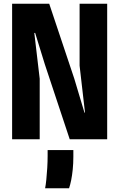

<svg xmlns="http://www.w3.org/2000/svg" viewBox="-20 -747 640 1030"><path d="M45 0V-727H244L378.5 -325L433 -143H436L407 -394.5V-727H555V0H354L220.5 -402L168.5 -570.5H164L193 -324.5V0ZM222 263Q225.5 245.5 228.5 216.5Q231.5 187.5 233.5 153.8Q235.5 120 235.5 89.5V58H373.5V94.5Q373.5 130 370.2 162Q367 194 361.8 219.8Q356.5 245.5 350.5 263Z"/></svg>

Font: Spline Sans Mono
Style: Regular
Weight: 400
Monospace: yes
Designer: Eben Sorkin, Mirko Velimirovic
Foundry: Sorkin Type
Version: Version 1.004